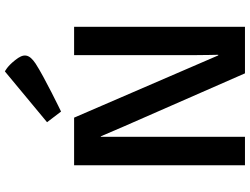

<svg xmlns="http://www.w3.org/2000/svg" viewBox="-138 -881 1019 783"><g transform="rotate(-90 371.5 -489.5)"><path d="M88.9 0H205.1V-587.9H207C207 -587.9 225.6 -543.9 249 -490.2L463.9 0H653.8V-696.8H538.1V-212.9C538.1 -168.9 539.6 -108.9 539.6 -108.9H537.1L283.2 -696.8H88.9ZM308.1 -750C308.1 -750 448.7 -817.9 503.9 -854C543.9 -880.9 545.9 -902.8 517.1 -938C491.7 -970.2 471.7 -979 471.7 -979L264.6 -807.1Z"/></g></svg>

Font: Doppio One
Style: Regular
Weight: 400
Designer: Szymon Celej
Foundry: Sorkin Type Co
Version: Version 1.002